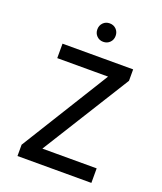

<svg xmlns="http://www.w3.org/2000/svg" viewBox="-162 -1008 939 1111"><g transform="rotate(20 308.0 -452.0)"><path d="M80 0V-69.5L439 -649L458.5 -611H102.5V-700H537.5V-629.5L177 -51.5L158.5 -89.5H535V0ZM319.5 -790.5Q295.5 -790.5 279.5 -806.8Q263.5 -823 263.5 -847Q263.5 -871.5 279.5 -887.8Q295.5 -904 319.5 -904Q344 -904 360 -887.8Q376 -871.5 376 -847Q376 -823 360 -806.8Q344 -790.5 319.5 -790.5Z"/></g></svg>

Font: Overpass Mono Medium
Style: Regular
Weight: 500
Monospace: yes
Designer: Delve Withrington, Dave Bailey
Foundry: Delve Fonts LLC
Version: Version 4.000